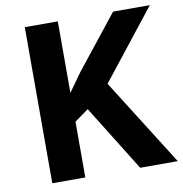

<svg xmlns="http://www.w3.org/2000/svg" viewBox="-80 -789 824 865"><g transform="rotate(-10 332.0 -357.0)"><path d="M664 0H492L305 -301L241 -255V0H90V-714H241V-387Q256 -408 271 -429Q286 -450 301 -471L494 -714H662L413 -398Z"/></g></svg>

Font: Noto Sans Devanagari
Style: Regular
Weight: 400
Designer: Jelle Bosma - Monotype Design Team
Foundry: Monotype Imaging Inc.
Version: Version 2.003